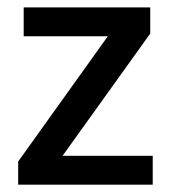

<svg xmlns="http://www.w3.org/2000/svg" viewBox="-20 -506 470 526"><path d="M398.4 -79.1V0H29.8V-63.5L275.4 -406.7H44.9V-485.8H391.6V-414.1L151.4 -79.1Z"/></svg>

Font: Khula Semibold
Style: Regular
Weight: 600
Designer: Erin McLaughlin, Steve Matteson
Version: Version 1.000;PS 1.0;hotconv 1.0.72;makeotf.lib2.5.5900